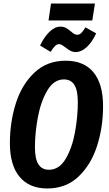

<svg xmlns="http://www.w3.org/2000/svg" viewBox="-20 -1052 617 1088"><path d="M503 -936H255L269 -1032H518ZM351 -783Q342 -790 332.5 -796Q323 -802 315 -802Q303 -802 292 -791.5Q281 -781 267 -758L207 -794Q229 -841 259.5 -871Q290 -901 322 -901Q341 -901 354.5 -893.5Q368 -886 383 -873Q385 -871 392 -865.5Q399 -860 405.5 -857.5Q412 -855 418 -855Q430 -855 440.5 -865Q451 -875 464 -897L525 -863Q502 -813 471.5 -785Q441 -757 409 -757Q393 -757 380.5 -763.5Q368 -770 351 -783ZM564 -450Q564 -331 530 -225Q496 -119 425 -51.5Q354 16 248 16Q146 16 91 -50Q36 -116 36 -241Q36 -359 69.5 -465.5Q103 -572 174.5 -640Q246 -708 352 -708Q455 -708 509.5 -642.5Q564 -577 564 -450ZM178 -218Q178 -151 198 -120.5Q218 -90 257 -90Q316 -90 352.5 -152.5Q389 -215 405 -303Q421 -391 421 -473Q421 -540 401.5 -571Q382 -602 342 -602Q285 -602 248 -539Q211 -476 194.5 -387Q178 -298 178 -218Z"/></svg>

Font: Fira Sans Extra Condensed SemiBold
Style: Italic
Weight: 600
Width: 3
Italic angle: -8°
Designer: Carrois Corporate & Edenspiekermann AG
Foundry: Carrois Corporate GbR & Edenspiekermann AG
Version: Version 4.203